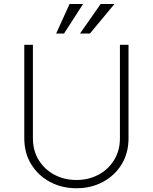

<svg xmlns="http://www.w3.org/2000/svg" viewBox="-20 -958 787 989"><path d="M597.7 -727.3H642V-245.7Q642 -169.4 606.4 -111.3Q570.7 -53.3 509.9 -20.8Q449.2 11.7 373.6 11.7Q298.7 11.7 237.6 -21Q176.5 -53.6 140.8 -111.7Q105.1 -169.7 105.1 -245.7V-727.3H149.5V-245.7Q149.5 -182.2 179.3 -133.7Q209.2 -85.2 259.9 -58.1Q310.7 -30.9 373.6 -30.9Q436.8 -30.9 487.4 -58.1Q538 -85.2 567.8 -133.7Q597.7 -182.2 597.7 -245.7ZM392 -785.2 498.6 -937.5H569.6L443.2 -785.2ZM269.2 -785.2 338.4 -937.5H408L309.7 -785.2Z"/></svg>

Font: Inter UI Extra Light
Style: Regular
Weight: 200
Designer: Rasmus Andersson
Foundry: rsms
Version: 3.2;8d6f07862